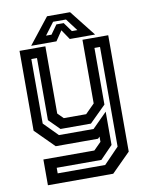

<svg xmlns="http://www.w3.org/2000/svg" viewBox="-97 -767 796 1035"><g transform="rotate(-10 301.5 -249.0)"><path d="M158 0 55 -103V-540H196.5V-172L227 -141.5H349.5L399.5 -191.5V-540H540.5V97L437.5 200H80V59H359L399.5 18.5V-10L389.5 0ZM143 146H403L486 60V-485.5H455.5V-175.5L366 -87H199.5L141 -145.5V-485.5H110V-132.5L185.5 -56H375L455.5 -136.5V45.5L387.5 115.5H143ZM233.5 -698H359.5L471.5 -556H333L296.5 -610L260 -556H121.5ZM260.5 -663 210 -596H240L275.5 -646H315.5L351.5 -596H381.5L331 -663Z"/></g></svg>

Font: Tourney SemiBold
Style: Regular
Weight: 600
Version: Version 1.015